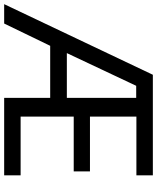

<svg xmlns="http://www.w3.org/2000/svg" viewBox="63 -818 754 922"><g transform="rotate(90 440.0 -357.0)"><path d="M821 0H449V-221H199L92 0H-1L338 -714H821V-635H539V-412H802V-334H539V-79H821ZM234 -301H449V-634H391Z"/></g></svg>

Font: RS Noto Sans
Style: Regular
Weight: 400
Designer: Monotype Design Team
Foundry: Monotype Imaging Inc.
Version: Version 3.10